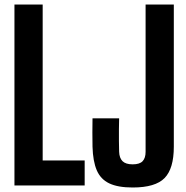

<svg xmlns="http://www.w3.org/2000/svg" viewBox="-20 -820 823 849"><path d="M43.9 0V-800H168.7V-110.3H354.4V0ZM566.7 9.1Q501.5 9.1 463.2 -9.1Q425 -27.3 407.9 -67Q390.9 -106.7 389.1 -171.1Q388.5 -200.7 388.5 -233.9Q388.5 -267.2 389.1 -296.8H506.8Q506.1 -275.9 505.9 -249.3Q505.6 -222.6 505.9 -196Q506.1 -169.4 506.8 -148.5Q507.8 -121.2 521.9 -107.2Q536.1 -93.3 566.7 -93.3Q597.4 -93.3 610.6 -107.2Q623.8 -121.2 623.8 -148.5V-800H748.6V-171.1Q748.6 -74.5 707.8 -32.7Q667 9.1 566.7 9.1Z"/></svg>

Font: Big Shoulders Display SC Thin
Style: Regular
Weight: 100
Designer: Patric King
Foundry: XO Type Co
Version: Version 2.002